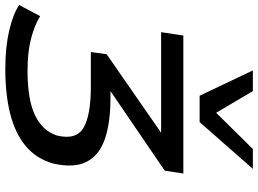

<svg xmlns="http://www.w3.org/2000/svg" viewBox="-164 -658 998 743"><g transform="rotate(90 335.5 -287.0)"><path d="M231 192Q147 192 81.5 176.5Q16 161 -16 138L27 57Q62 79 114.5 92.5Q167 106 237 106Q350 106 410.5 77Q471 48 489 -8Q507 -83 458.5 -111Q410 -139 302 -139H166L174 -200L520 -440L512 -411H89L102 -497H636L625 -425L295 -200L278 -215H343Q439 -215 502 -193.5Q565 -172 590.5 -123Q616 -74 597 8Q578 73 529 113.5Q480 154 405 173Q330 192 231 192ZM335 -560 237 -766H317L401 -624L541 -766H618L437 -560Z"/></g></svg>

Font: Nunito Sans 7pt Expanded Medium
Style: Italic
Weight: 500
Width: 7
Italic angle: -9°
Designer: Vernon Adams
Foundry: Vernon Adams
Version: Version 3.101;gftools[0.9.27]